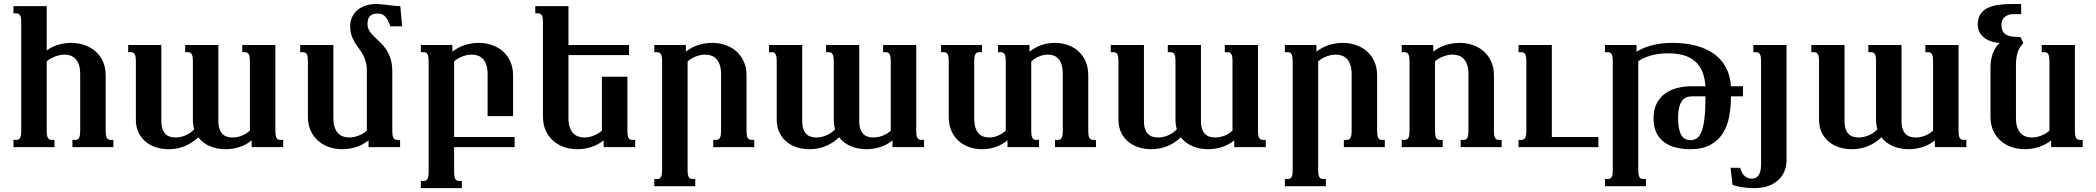

<svg xmlns="http://www.w3.org/2000/svg" viewBox="-20 -747 10645 975"><path d="M87.9 -630.9Q87.9 -646 86.4 -655.3Q85 -664.6 81.5 -669.9Q78.1 -675.3 73.2 -677.2Q68.4 -679.2 62 -679.2H48.3V-715.8H217.3V-491.2Q246.6 -511.7 278.6 -520.5Q310.5 -529.3 341.8 -529.3Q373.5 -529.3 404.8 -519.5Q436 -509.8 460.9 -489.7Q485.8 -469.7 501.2 -438.2Q516.6 -406.7 516.6 -363.8V-85Q516.6 -69.8 518.1 -60.5Q519.5 -51.3 522.9 -45.9Q526.4 -40.5 531 -38.6Q535.6 -36.6 542.5 -36.6H555.7V0H347.7V-36.6H361.3Q367.7 -36.6 372.6 -38.6Q377.4 -40.5 380.9 -45.9Q384.3 -51.3 385.7 -60.5Q387.2 -69.8 387.2 -85V-371.1Q387.2 -399.9 380.4 -418.9Q373.5 -438 362.3 -449.2Q351.1 -460.4 336.7 -465.1Q322.3 -469.7 307.1 -469.7Q294.9 -469.7 282.2 -466.8Q269.5 -463.9 257.6 -459.2Q245.6 -454.6 235.1 -448.2Q224.6 -441.9 217.3 -435.1V-85Q217.3 -69.8 218.8 -60.5Q220.2 -51.3 223.6 -45.9Q227.1 -40.5 231.7 -38.6Q236.3 -36.6 243.2 -36.6H256.3V0H48.3V-36.6H62Q68.4 -36.6 73.2 -38.6Q78.1 -40.5 81.5 -45.9Q85 -51.3 86.4 -60.5Q87.9 -69.8 87.9 -85Z M669.9 -433.6Q669.9 -448.7 668.5 -458Q667 -467.3 663.6 -472.7Q660.2 -478 655.3 -480Q650.4 -481.9 644 -481.9H630.9V-518.6H799.3V-132.8Q799.3 -108.4 804.9 -92.3Q810.5 -76.2 820.1 -66.7Q829.6 -57.1 842.8 -53Q856 -48.8 870.6 -48.8Q881.3 -48.8 893.6 -51Q905.8 -53.2 918.2 -58.1Q930.7 -63 942.9 -70.8Q955.1 -78.6 966.3 -90.3Q962.9 -101.6 961.2 -113.8Q959.5 -126 959.5 -140.1V-433.6Q959.5 -448.7 958 -458Q956.5 -467.3 953.1 -472.7Q949.7 -478 944.8 -480Q939.9 -481.9 933.6 -481.9H920.4V-518.6H1088.9V-132.8Q1088.9 -108.4 1094.5 -92.3Q1100.1 -76.2 1109.6 -66.7Q1119.1 -57.1 1132.3 -53Q1145.5 -48.8 1160.2 -48.8Q1184.1 -48.8 1207 -57.6Q1230 -66.4 1249 -83.5V-433.6Q1249 -448.7 1247.6 -458Q1246.1 -467.3 1242.7 -472.7Q1239.3 -478 1234.4 -480Q1229.5 -481.9 1223.1 -481.9H1210V-518.6H1378.4V-85Q1378.4 -69.8 1379.9 -60.5Q1381.3 -51.3 1384.8 -45.9Q1388.2 -40.5 1392.8 -38.6Q1397.5 -36.6 1404.3 -36.6H1418V0H1257.8V-34.2Q1231.9 -12.2 1197 -0.7Q1162.1 10.7 1125.5 10.7Q1105 10.7 1085.2 7.1Q1065.4 3.4 1047.6 -3.9Q1029.8 -11.2 1014.2 -22.7Q998.5 -34.2 986.8 -49.8Q954.1 -19 916.5 -4.2Q878.9 10.7 835.9 10.7Q804.2 10.7 774.4 1.7Q744.6 -7.3 721.4 -25.9Q698.2 -44.4 684.1 -72.8Q669.9 -101.1 669.9 -140.1Z M1842.8 -389.2Q1842.8 -417 1836.4 -437Q1830.1 -457 1820.8 -473.4Q1811.5 -489.7 1800.5 -503.9Q1789.6 -518.1 1780.3 -533.9Q1771 -549.8 1764.6 -568.8Q1758.3 -587.9 1758.3 -614.3Q1758.3 -637.2 1766.8 -657.5Q1775.4 -677.7 1792 -693.1Q1808.6 -708.5 1833.3 -717.5Q1857.9 -726.6 1889.6 -726.6Q1903.3 -726.6 1919.4 -724.9Q1935.5 -723.1 1952.1 -721.2Q1968.8 -719.2 1984.4 -717.5Q2000 -715.8 2012.7 -715.8L2022 -613.3H1962.4Q1955.1 -634.3 1947.8 -647.2Q1940.4 -660.2 1932.1 -667Q1923.8 -673.8 1915 -676Q1906.2 -678.2 1896 -678.2Q1880.9 -678.2 1871.1 -673.8Q1861.3 -669.4 1856 -662.1Q1850.6 -654.8 1848.4 -645.3Q1846.2 -635.7 1846.2 -626Q1846.2 -605.5 1855.5 -590.8Q1864.7 -576.2 1878.9 -562.3Q1893.1 -548.3 1909.2 -533.4Q1925.3 -518.6 1939.5 -498.3Q1953.6 -478 1962.9 -450Q1972.2 -421.9 1972.2 -382.3V-85Q1972.2 -69.8 1973.6 -60.5Q1975.1 -51.3 1978.5 -45.9Q1981.9 -40.5 1986.6 -38.6Q1991.2 -36.6 1998 -36.6H2011.7V0H1851.6V-34.2Q1823.7 -11.7 1788.8 -0.5Q1753.9 10.7 1717.3 10.7Q1684.1 10.7 1652.8 0.5Q1621.6 -9.8 1597.4 -30.3Q1573.2 -50.8 1558.3 -81.8Q1543.5 -112.8 1543.5 -154.8V-433.6Q1543.5 -448.7 1542 -458Q1540.5 -467.3 1537.1 -472.7Q1533.7 -478 1528.8 -480Q1523.9 -481.9 1517.6 -481.9H1504.4V-518.6H1672.9V-147.5Q1672.9 -119.1 1679.7 -100.1Q1686.5 -81.1 1697.5 -69.8Q1708.5 -58.6 1722.9 -53.7Q1737.3 -48.8 1752.9 -48.8Q1776.4 -48.8 1801 -58.3Q1825.7 -67.9 1842.8 -83.5Z M2286.1 123.5Q2286.1 138.7 2287.6 147.9Q2289.1 157.2 2292.5 162.6Q2295.9 168 2300.5 169.9Q2305.2 171.9 2312 171.9H2325.2V208.5H2117.2V171.9H2130.9Q2137.2 171.9 2142.1 169.9Q2147 168 2150.4 162.6Q2153.8 157.2 2155.3 147.9Q2156.7 138.7 2156.7 123.5V-433.6Q2156.7 -448.7 2155.3 -458Q2153.8 -467.3 2150.4 -472.7Q2147 -478 2142.1 -480Q2137.2 -481.9 2130.9 -481.9H2117.2V-518.6H2277.3V-484.4Q2305.2 -506.8 2340.1 -518.1Q2375 -529.3 2411.6 -529.3Q2444.3 -529.3 2475.8 -519Q2507.3 -508.8 2531.5 -488.3Q2555.7 -467.8 2570.6 -436.5Q2585.4 -405.3 2585.4 -363.8V-157.2H2456.1V-371.1Q2456.1 -399.4 2449.2 -418.5Q2442.4 -437.5 2431.4 -448.7Q2420.4 -460 2405.8 -464.8Q2391.1 -469.7 2376 -469.7Q2352.5 -469.7 2327.9 -460.2Q2303.2 -450.7 2286.1 -435.1V-51.3H2593.3V0H2286.1Z M3174.3 -467.3H2866.7V-147.5Q2866.7 -119.1 2873.5 -100.1Q2880.4 -81.1 2891.4 -69.8Q2902.3 -58.6 2916.7 -53.7Q2931.2 -48.8 2946.8 -48.8Q2970.2 -48.8 2994.9 -58.3Q3019.5 -67.9 3036.6 -83.5V-357.4H3166V-85Q3166 -69.8 3167.5 -60.5Q3168.9 -51.3 3172.4 -45.9Q3175.8 -40.5 3180.4 -38.6Q3185.1 -36.6 3191.9 -36.6H3205.6V0H3045.4V-34.2Q3017.6 -11.7 2982.7 -0.5Q2947.8 10.7 2911.1 10.7Q2877.9 10.7 2846.7 0.5Q2815.4 -9.8 2791.3 -30.3Q2767.1 -50.8 2752.2 -81.8Q2737.3 -112.8 2737.3 -154.8V-630.9Q2737.3 -646 2735.8 -655.3Q2734.4 -664.6 2731 -669.9Q2727.5 -675.3 2722.7 -677.2Q2717.8 -679.2 2711.4 -679.2H2698.2V-715.8H2866.7V-518.6H3174.3Z M3471.7 113.8Q3471.7 128.9 3473.1 138.2Q3474.6 147.5 3478 152.8Q3481.4 158.2 3486.1 160.2Q3490.7 162.1 3497.6 162.1H3510.7V198.7H3302.7V162.1H3316.4Q3322.8 162.1 3327.6 160.2Q3332.5 158.2 3335.9 152.8Q3339.4 147.5 3340.8 138.2Q3342.3 128.9 3342.3 113.8V-433.6Q3342.3 -448.7 3340.8 -458Q3339.4 -467.3 3335.9 -472.7Q3332.5 -478 3327.6 -480Q3322.8 -481.9 3316.4 -481.9H3302.7V-518.6H3462.9V-484.4Q3490.7 -506.8 3525.6 -518.1Q3560.5 -529.3 3597.2 -529.3Q3629.9 -529.3 3661.4 -519Q3692.9 -508.8 3717 -488.3Q3741.2 -467.8 3756.1 -436.5Q3771 -405.3 3771 -363.8V-85Q3771 -69.8 3772.5 -60.5Q3773.9 -51.3 3777.3 -45.9Q3780.8 -40.5 3785.4 -38.6Q3790 -36.6 3796.9 -36.6H3810.1V0H3602.1V-36.6H3615.7Q3622.1 -36.6 3627 -38.6Q3631.8 -40.5 3635.3 -45.9Q3638.7 -51.3 3640.1 -60.5Q3641.6 -69.8 3641.6 -85V-371.1Q3641.6 -399.4 3634.8 -418.5Q3627.9 -437.5 3616.9 -448.7Q3606 -460 3591.3 -464.8Q3576.7 -469.7 3561.5 -469.7Q3538.1 -469.7 3513.4 -460.2Q3488.8 -450.7 3471.7 -435.1Z M3924.3 -433.6Q3924.3 -448.7 3922.9 -458Q3921.4 -467.3 3918 -472.7Q3914.6 -478 3909.7 -480Q3904.8 -481.9 3898.4 -481.9H3885.3V-518.6H4053.7V-132.8Q4053.7 -108.4 4059.3 -92.3Q4064.9 -76.2 4074.5 -66.7Q4084 -57.1 4097.2 -53Q4110.4 -48.8 4125 -48.8Q4135.7 -48.8 4147.9 -51Q4160.2 -53.2 4172.6 -58.1Q4185.1 -63 4197.3 -70.8Q4209.5 -78.6 4220.7 -90.3Q4217.3 -101.6 4215.6 -113.8Q4213.9 -126 4213.9 -140.1V-433.6Q4213.9 -448.7 4212.4 -458Q4210.9 -467.3 4207.5 -472.7Q4204.1 -478 4199.2 -480Q4194.3 -481.9 4188 -481.9H4174.8V-518.6H4343.3V-132.8Q4343.3 -108.4 4348.9 -92.3Q4354.5 -76.2 4364 -66.7Q4373.5 -57.1 4386.7 -53Q4399.9 -48.8 4414.6 -48.8Q4438.5 -48.8 4461.4 -57.6Q4484.4 -66.4 4503.4 -83.5V-433.6Q4503.4 -448.7 4502 -458Q4500.5 -467.3 4497.1 -472.7Q4493.7 -478 4488.8 -480Q4483.9 -481.9 4477.5 -481.9H4464.4V-518.6H4632.8V-85Q4632.8 -69.8 4634.3 -60.5Q4635.7 -51.3 4639.2 -45.9Q4642.6 -40.5 4647.2 -38.6Q4651.9 -36.6 4658.7 -36.6H4672.4V0H4512.2V-34.2Q4486.3 -12.2 4451.4 -0.7Q4416.5 10.7 4379.9 10.7Q4359.4 10.7 4339.6 7.1Q4319.8 3.4 4302 -3.9Q4284.2 -11.2 4268.6 -22.7Q4252.9 -34.2 4241.2 -49.8Q4208.5 -19 4170.9 -4.2Q4133.3 10.7 4090.3 10.7Q4058.6 10.7 4028.8 1.7Q3999 -7.3 3975.8 -25.9Q3952.6 -44.4 3938.5 -72.8Q3924.3 -101.1 3924.3 -140.1Z M5087.4 -433.6Q5087.4 -448.7 5085.9 -458Q5084.5 -467.3 5081.1 -472.7Q5077.6 -478 5072.8 -480Q5067.9 -481.9 5061.5 -481.9H5047.9V-518.6H5208V-484.4Q5264.2 -529.3 5337.4 -529.3Q5370.1 -529.3 5400.6 -519Q5431.2 -508.8 5454.6 -488.3Q5478 -467.8 5492.2 -436.5Q5506.3 -405.3 5506.3 -363.8V-85Q5506.3 -69.8 5507.8 -60.5Q5509.3 -51.3 5512.7 -45.9Q5516.1 -40.5 5520.8 -38.6Q5525.4 -36.6 5532.2 -36.6H5545.4V0H5337.4V-36.6H5351.1Q5357.4 -36.6 5362.3 -38.6Q5367.2 -40.5 5370.6 -45.9Q5374 -51.3 5375.5 -60.5Q5377 -69.8 5377 -85V-371.1Q5377 -399.4 5370.8 -418.5Q5364.7 -437.5 5354.5 -448.7Q5344.2 -460 5330.6 -464.8Q5316.9 -469.7 5301.8 -469.7Q5278.3 -469.7 5256.1 -460.2Q5233.9 -450.7 5216.8 -435.1V-85Q5216.8 -69.8 5218.3 -60.5Q5219.7 -51.3 5223.1 -45.9Q5226.6 -40.5 5231.2 -38.6Q5235.8 -36.6 5242.7 -36.6H5256.3V0H5096.2V-34.2Q5040 10.7 4966.8 10.7Q4933.6 10.7 4903.1 0.5Q4872.6 -9.8 4849.1 -30.3Q4825.7 -50.8 4811.8 -81.8Q4797.9 -112.8 4797.9 -154.8V-433.6Q4797.9 -448.7 4796.4 -458Q4794.9 -467.3 4791.5 -472.7Q4788.1 -478 4783.2 -480Q4778.3 -481.9 4772 -481.9H4758.8V-518.6H4966.8V-481.9H4953.1Q4946.3 -481.9 4941.7 -480Q4937 -478 4933.6 -472.7Q4930.2 -467.3 4928.7 -458Q4927.2 -448.7 4927.2 -433.6V-147.5Q4927.2 -119.1 4933.1 -100.1Q4939 -81.1 4949.2 -69.8Q4959.5 -58.6 4973.1 -53.7Q4986.8 -48.8 5002.4 -48.8Q5025.9 -48.8 5048.1 -58.3Q5070.3 -67.9 5087.4 -83.5Z M5659.7 -433.6Q5659.7 -448.7 5658.2 -458Q5656.7 -467.3 5653.3 -472.7Q5649.9 -478 5645 -480Q5640.1 -481.9 5633.8 -481.9H5620.6V-518.6H5789.1V-132.8Q5789.1 -108.4 5794.7 -92.3Q5800.3 -76.2 5809.8 -66.7Q5819.3 -57.1 5832.5 -53Q5845.7 -48.8 5860.4 -48.8Q5871.1 -48.8 5883.3 -51Q5895.5 -53.2 5908 -58.1Q5920.4 -63 5932.6 -70.8Q5944.8 -78.6 5956.1 -90.3Q5952.6 -101.6 5950.9 -113.8Q5949.2 -126 5949.2 -140.1V-433.6Q5949.2 -448.7 5947.8 -458Q5946.3 -467.3 5942.9 -472.7Q5939.5 -478 5934.6 -480Q5929.7 -481.9 5923.3 -481.9H5910.2V-518.6H6078.6V-132.8Q6078.6 -108.4 6084.2 -92.3Q6089.8 -76.2 6099.4 -66.7Q6108.9 -57.1 6122.1 -53Q6135.3 -48.8 6149.9 -48.8Q6173.8 -48.8 6196.8 -57.6Q6219.7 -66.4 6238.8 -83.5V-433.6Q6238.8 -448.7 6237.3 -458Q6235.8 -467.3 6232.4 -472.7Q6229 -478 6224.1 -480Q6219.2 -481.9 6212.9 -481.9H6199.7V-518.6H6368.2V-85Q6368.2 -69.8 6369.6 -60.5Q6371.1 -51.3 6374.5 -45.9Q6377.9 -40.5 6382.6 -38.6Q6387.2 -36.6 6394 -36.6H6407.7V0H6247.6V-34.2Q6221.7 -12.2 6186.8 -0.7Q6151.9 10.7 6115.2 10.7Q6094.7 10.7 6075 7.1Q6055.2 3.4 6037.4 -3.9Q6019.5 -11.2 6003.9 -22.7Q5988.3 -34.2 5976.6 -49.8Q5943.8 -19 5906.2 -4.2Q5868.7 10.7 5825.7 10.7Q5793.9 10.7 5764.2 1.7Q5734.4 -7.3 5711.2 -25.9Q5688 -44.4 5673.8 -72.8Q5659.7 -101.1 5659.7 -140.1Z M6673.8 113.8Q6673.8 128.9 6675.3 138.2Q6676.8 147.5 6680.2 152.8Q6683.6 158.2 6688.2 160.2Q6692.9 162.1 6699.7 162.1H6712.9V198.7H6504.9V162.1H6518.6Q6524.9 162.1 6529.8 160.2Q6534.7 158.2 6538.1 152.8Q6541.5 147.5 6543 138.2Q6544.4 128.9 6544.4 113.8V-433.6Q6544.4 -448.7 6543 -458Q6541.5 -467.3 6538.1 -472.7Q6534.7 -478 6529.8 -480Q6524.9 -481.9 6518.6 -481.9H6504.9V-518.6H6665V-484.4Q6692.9 -506.8 6727.8 -518.1Q6762.7 -529.3 6799.3 -529.3Q6832 -529.3 6863.5 -519Q6895 -508.8 6919.2 -488.3Q6943.4 -467.8 6958.3 -436.5Q6973.1 -405.3 6973.1 -363.8V-85Q6973.1 -69.8 6974.6 -60.5Q6976.1 -51.3 6979.5 -45.9Q6982.9 -40.5 6987.5 -38.6Q6992.2 -36.6 6999 -36.6H7012.2V0H6804.2V-36.6H6817.9Q6824.2 -36.6 6829.1 -38.6Q6834 -40.5 6837.4 -45.9Q6840.8 -51.3 6842.3 -60.5Q6843.8 -69.8 6843.8 -85V-371.1Q6843.8 -399.4 6836.9 -418.5Q6830.1 -437.5 6819.1 -448.7Q6808.1 -460 6793.5 -464.8Q6778.8 -469.7 6763.7 -469.7Q6740.2 -469.7 6715.6 -460.2Q6690.9 -450.7 6673.8 -435.1Z M7267.1 -85Q7267.1 -69.8 7268.6 -60.5Q7270 -51.3 7273.4 -45.9Q7276.9 -40.5 7281.5 -38.6Q7286.1 -36.6 7293 -36.6H7306.2V0H7098.1V-36.6H7111.8Q7118.2 -36.6 7123 -38.6Q7127.9 -40.5 7131.3 -45.9Q7134.8 -51.3 7136.2 -60.5Q7137.7 -69.8 7137.7 -85V-433.6Q7137.7 -448.7 7136.2 -458Q7134.8 -467.3 7131.3 -472.7Q7127.9 -478 7123 -480Q7118.2 -481.9 7111.8 -481.9H7098.1V-518.6H7258.3V-484.4Q7286.1 -506.8 7321 -518.1Q7356 -529.3 7392.6 -529.3Q7425.3 -529.3 7456.8 -519Q7488.3 -508.8 7512.5 -488.3Q7536.6 -467.8 7551.5 -436.5Q7566.4 -405.3 7566.4 -363.8V-85Q7566.4 -69.8 7567.9 -60.5Q7569.3 -51.3 7572.8 -45.9Q7576.2 -40.5 7580.8 -38.6Q7585.4 -36.6 7592.3 -36.6H7605.5V0H7397.5V-36.6H7411.1Q7417.5 -36.6 7422.4 -38.6Q7427.2 -40.5 7430.7 -45.9Q7434.1 -51.3 7435.5 -60.5Q7437 -69.8 7437 -85V-371.1Q7437 -399.4 7430.2 -418.5Q7423.3 -437.5 7412.4 -448.7Q7401.4 -460 7386.7 -464.8Q7372.1 -469.7 7356.9 -469.7Q7333.5 -469.7 7308.8 -460.2Q7284.2 -450.7 7267.1 -435.1Z M8096.7 0H7691.4V-36.6H7705.1Q7711.4 -36.6 7716.3 -38.6Q7721.2 -40.5 7724.6 -45.9Q7728 -51.3 7729.5 -60.5Q7731 -69.8 7731 -85V-433.6Q7731 -448.7 7729.5 -458Q7728 -467.3 7724.6 -472.7Q7721.2 -478 7716.3 -480Q7711.4 -481.9 7705.1 -481.9H7691.4V-518.6H7860.4V-51.3H8096.7Z M8572.8 -257.8Q8558.1 -257.8 8545.2 -253.2Q8532.2 -248.5 8522.5 -236.1Q8512.7 -223.6 8507.1 -201.9Q8501.5 -180.2 8501.5 -146Q8501.5 -114.7 8506.1 -93.5Q8510.7 -72.3 8519 -59.3Q8527.3 -46.4 8539.1 -40.8Q8550.8 -35.2 8564.9 -35.2Q8582.5 -35.2 8596.4 -44.4Q8610.4 -53.7 8620.4 -78.4Q8630.4 -103 8635.5 -146.2Q8640.6 -189.5 8640.6 -257.8ZM8451.7 -476.1Q8401.4 -476.1 8362.5 -464.8Q8323.7 -453.6 8299.3 -436V113.8Q8299.3 128.9 8300.8 138.2Q8302.2 147.5 8305.7 152.8Q8309.1 158.2 8313.7 160.2Q8318.4 162.1 8325.2 162.1H8338.4V198.7H8130.4V162.1H8144Q8150.4 162.1 8155.3 160.2Q8160.2 158.2 8163.6 152.8Q8167 147.5 8168.5 138.2Q8169.9 128.9 8169.9 113.8V-433.6Q8169.9 -448.7 8168.5 -458Q8167 -467.3 8163.6 -472.7Q8160.2 -478 8155.3 -480Q8150.4 -481.9 8144 -481.9H8130.4V-518.6H8290.5V-484.4Q8303.7 -492.7 8321.5 -500.7Q8339.4 -508.8 8362.1 -515.1Q8384.8 -521.5 8412.1 -525.4Q8439.5 -529.3 8471.2 -529.3Q8539.1 -529.3 8593 -514.9Q8647 -500.5 8685.1 -472.7Q8723.1 -444.8 8744.9 -403.8Q8766.6 -362.8 8770 -309.1H8831.1V-257.8H8770Q8770 -205.1 8761.2 -156.5Q8752.4 -107.9 8729.2 -70.8Q8706.1 -33.7 8665.8 -11.5Q8625.5 10.7 8562.5 10.7Q8526.4 10.7 8492.9 2.9Q8459.5 -4.9 8433.6 -22.9Q8407.7 -41 8392.3 -71Q8377 -101.1 8377 -146Q8377 -191.9 8393.6 -223.1Q8410.2 -254.4 8437.5 -273.4Q8464.8 -292.5 8500 -300.8Q8535.2 -309.1 8571.8 -309.1H8640.6Q8637.2 -355 8623 -386.7Q8608.9 -418.5 8584.7 -438.2Q8560.5 -458 8527.1 -467Q8493.7 -476.1 8451.7 -476.1Z M9052.2 67.9Q9052.2 88.9 9044.9 113.3Q9037.6 137.7 9018.8 158.9Q9000 180.2 8967.3 194.3Q8934.6 208.5 8883.8 208.5Q8868.7 208.5 8853.5 207Q8838.4 205.6 8824.5 203.4Q8810.5 201.2 8798.6 198.2Q8786.6 195.3 8777.8 191.9L8768.1 105H8816.9Q8820.8 120.6 8827.1 131.3Q8833.5 142.1 8841.3 148.4Q8849.1 154.8 8858.2 157.5Q8867.2 160.2 8876.5 160.2Q8886.2 160.2 8894.8 156.5Q8903.3 152.8 8909.4 144.5Q8915.5 136.2 8919.2 122.8Q8922.9 109.4 8922.9 89.8V-433.6Q8922.9 -448.7 8921.4 -458Q8919.9 -467.3 8916.5 -472.7Q8913.1 -478 8908.2 -480Q8903.3 -481.9 8897 -481.9H8883.8V-518.6H9052.2Z M9217.3 -433.6Q9217.3 -448.7 9215.8 -458Q9214.4 -467.3 9210.9 -472.7Q9207.5 -478 9202.6 -480Q9197.8 -481.9 9191.4 -481.9H9178.2V-518.6H9346.7V-132.8Q9346.7 -108.4 9352.3 -92.3Q9357.9 -76.2 9367.4 -66.7Q9377 -57.1 9390.1 -53Q9403.3 -48.8 9418 -48.8Q9428.7 -48.8 9440.9 -51Q9453.1 -53.2 9465.6 -58.1Q9478 -63 9490.2 -70.8Q9502.4 -78.6 9513.7 -90.3Q9510.3 -101.6 9508.5 -113.8Q9506.8 -126 9506.8 -140.1V-433.6Q9506.8 -448.7 9505.4 -458Q9503.9 -467.3 9500.5 -472.7Q9497.1 -478 9492.2 -480Q9487.3 -481.9 9481 -481.9H9467.8V-518.6H9636.2V-132.8Q9636.2 -108.4 9641.8 -92.3Q9647.5 -76.2 9657 -66.7Q9666.5 -57.1 9679.7 -53Q9692.9 -48.8 9707.5 -48.8Q9731.4 -48.8 9754.4 -57.6Q9777.3 -66.4 9796.4 -83.5V-433.6Q9796.4 -448.7 9794.9 -458Q9793.5 -467.3 9790 -472.7Q9786.6 -478 9781.7 -480Q9776.9 -481.9 9770.5 -481.9H9757.3V-518.6H9925.8V-85Q9925.8 -69.8 9927.2 -60.5Q9928.7 -51.3 9932.1 -45.9Q9935.5 -40.5 9940.2 -38.6Q9944.8 -36.6 9951.7 -36.6H9965.3V0H9805.2V-34.2Q9779.3 -12.2 9744.4 -0.7Q9709.5 10.7 9672.9 10.7Q9652.3 10.7 9632.6 7.1Q9612.8 3.4 9595 -3.9Q9577.1 -11.2 9561.5 -22.7Q9545.9 -34.2 9534.2 -49.8Q9501.5 -19 9463.9 -4.2Q9426.3 10.7 9383.3 10.7Q9351.6 10.7 9321.8 1.7Q9292 -7.3 9268.8 -25.9Q9245.6 -44.4 9231.4 -72.8Q9217.3 -101.1 9217.3 -140.1Z M10134.8 -528.3Q10111.3 -530.8 10091.1 -537.4Q10070.8 -543.9 10055.9 -555.4Q10041 -566.9 10032.2 -583.7Q10023.4 -600.6 10023.4 -623.5Q10023.4 -653.3 10035.9 -673.3Q10048.3 -693.4 10070.8 -705.1Q10093.3 -716.8 10124.8 -721.7Q10156.2 -726.6 10193.8 -726.6H10243.7V-675.3H10204.6Q10192.4 -675.3 10181.4 -672.1Q10170.4 -668.9 10161.9 -662.1Q10153.3 -655.3 10148.4 -645Q10143.6 -634.8 10143.6 -620.1Q10143.6 -589.4 10161.9 -574.5Q10180.2 -559.6 10226.1 -559.6H10239.7L10254.9 -528.3Q10232.9 -505.9 10225.1 -478.3Q10217.3 -450.7 10217.3 -417V-147.5Q10217.3 -119.1 10224.1 -100.1Q10231 -81.1 10241.9 -69.8Q10252.9 -58.6 10267.3 -53.7Q10281.7 -48.8 10297.4 -48.8Q10320.8 -48.8 10345.5 -58.3Q10370.1 -67.9 10387.2 -83.5V-433.6Q10387.2 -448.7 10385.7 -458Q10384.3 -467.3 10380.9 -472.7Q10377.4 -478 10372.6 -480Q10367.7 -481.9 10361.3 -481.9H10348.1V-518.6H10516.6V-85Q10516.6 -69.8 10518.1 -60.5Q10519.5 -51.3 10522.9 -45.9Q10526.4 -40.5 10531 -38.6Q10535.6 -36.6 10542.5 -36.6H10556.2V0H10396V-34.2Q10368.2 -11.7 10333.3 -0.5Q10298.3 10.7 10261.7 10.7Q10228.5 10.7 10197.3 0.5Q10166 -9.8 10141.8 -30.3Q10117.7 -50.8 10102.8 -81.8Q10087.9 -112.8 10087.9 -154.8V-404.3Q10087.9 -421.4 10090.6 -439.5Q10093.3 -457.5 10099.1 -474.1Q10105 -490.7 10113.8 -504.9Q10122.6 -519 10134.8 -528.3Z"/></svg>

Font: Arian AMU Serif
Style: Bold
Weight: 700
Designer: Ruben Hakobyan (Tarumian)
Foundry: Ruben Hakobyan (Tarumian)
Version: Version 1.002